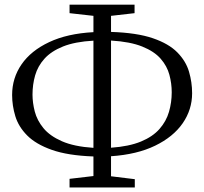

<svg xmlns="http://www.w3.org/2000/svg" viewBox="-20 -783 876 824"><path d="M278.5 21.5V-15.5L381 -27.5V-111.5Q271 -115.5 202.5 -139.8Q134 -164 96.8 -201.5Q59.5 -239 45.8 -284.2Q32 -329.5 32 -375.5Q32 -448 72.5 -506.8Q113 -565.5 191 -602.2Q269 -639 381 -645V-715L278.5 -726.5V-763H557.5V-726.5L456.5 -715V-646Q567 -642.5 635.8 -619Q704.5 -595.5 741.2 -558Q778 -520.5 791.2 -475.2Q804.5 -430 804.5 -383Q804.5 -312.5 764 -254Q723.5 -195.5 645.8 -157.8Q568 -120 456.5 -112.5V-26.5L558.5 -14V21.5ZM381 -148.5V-608.5Q301.5 -604 250.5 -583.5Q199.5 -563 170.8 -531Q142 -499 130.8 -459.5Q119.5 -420 119.5 -377Q119.5 -342.5 129.2 -304.5Q139 -266.5 166.5 -233Q194 -199.5 245.8 -176.8Q297.5 -154 381 -148.5ZM456.5 -149Q534 -154.5 584.8 -175.5Q635.5 -196.5 664.5 -229.5Q693.5 -262.5 705.2 -303Q717 -343.5 717 -387Q717 -424.5 707 -462Q697 -499.5 669.5 -531Q642 -562.5 590.5 -583.2Q539 -604 456.5 -609Z"/></svg>

Font: Merriweather 48pt Light
Style: Regular
Weight: 300
Version: Version 2.100